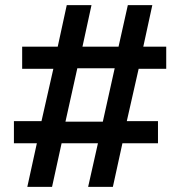

<svg xmlns="http://www.w3.org/2000/svg" viewBox="-20 -725 702 745"><path d="M86 0 123 -169H34V-255H141L187 -458H66V-544H204L239 -705H335L300 -544H440L476 -705H571L536 -544H625V-458H518L472 -255H593V-169H455L418 0H322L360 -169H219L182 0ZM234 -253H379L425 -460H280Z"/></svg>

Font: Nunito Sans 10pt SemiExpanded
Style: Bold
Weight: 700
Width: 6
Designer: Vernon Adams
Foundry: Vernon Adams
Version: Version 3.101;gftools[0.9.27]